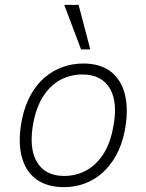

<svg xmlns="http://www.w3.org/2000/svg" viewBox="-20 -761 602 789"><path d="M242 8Q172 8 127.5 -25.5Q83 -59 68 -122.5Q53 -186 71 -274Q83 -330 107 -372.5Q131 -415 164 -443Q197 -471 237.5 -485.5Q278 -500 322 -500Q392 -500 435.5 -466.5Q479 -433 494 -370Q509 -307 492 -220Q480 -163 456 -120.5Q432 -78 399.5 -49.5Q367 -21 327 -6.5Q287 8 242 8ZM243 -38Q291 -38 331.5 -59Q372 -80 401.5 -123Q431 -166 444 -232Q466 -338 432 -396.5Q398 -455 318 -455Q271 -455 230.5 -434Q190 -413 161 -370.5Q132 -328 118 -262Q97 -155 131 -96.5Q165 -38 243 -38ZM313 -558 244 -741H303L351 -558Z"/></svg>

Font: Nunito Sans 7pt SemiCondensed ExtraLight
Style: Italic
Weight: 250
Width: 4
Italic angle: -9°
Designer: Vernon Adams
Foundry: Vernon Adams
Version: Version 3.101;gftools[0.9.27]